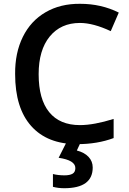

<svg xmlns="http://www.w3.org/2000/svg" viewBox="-20 -744 674 1004"><path d="M397.9 -624Q297.9 -624 239.7 -552.7Q182.1 -481.9 182.1 -356Q182.1 -225.1 237.3 -157.5Q292.5 -89.8 397.9 -89.8Q470.7 -89.8 574.2 -122.1V-22Q488.8 9.8 383.8 9.8Q227.5 9.8 143.1 -85Q59.1 -179.2 59.1 -356.9Q58.1 -467.3 99.4 -551Q140.6 -634.8 218.3 -679.9Q295.9 -725.1 398.9 -724.1Q509.3 -724.1 601.1 -678.2L559.1 -581.1Q467.8 -624 397.9 -624ZM464.8 131.8Q464.8 240.2 315.9 240.2Q284.2 240.2 256.8 232.9V166Q284.2 172.9 316.9 172.9Q345.2 172.9 359.6 164.3Q374 155.8 374 134.8Q374 93.8 286.6 81.1L327.6 0H401.9L381.8 43Q421.4 53.2 443.1 76.4Q464.8 99.6 464.8 131.8Z"/></svg>

Font: Open Sans
Style: SemiBold
Weight: 600
Foundry: Ascender Corporation
Version: Version 1.10